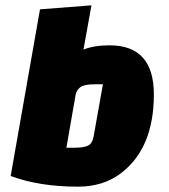

<svg xmlns="http://www.w3.org/2000/svg" viewBox="-20 -685 632 720"><path d="M20 -25 130 -650 323 -665 293 -499Q332 -515 391 -515Q557 -515 557 -331Q557 -129 433 -35Q367 15 272 15Q128 15 20 -25ZM264 -332 229 -131H259Q293 -131 309.5 -138.5Q326 -146 331 -173L366 -369H337Q296 -369 282 -358.5Q268 -348 264 -332Z"/></svg>

Font: Changa One
Style: Italic
Weight: 400
Italic angle: -12°
Designer: Eduardo Rodriguez Tunni
Foundry: Eduardo Rodriguez Tunni
Version: Version 1.003